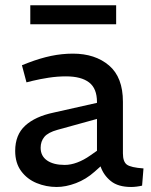

<svg xmlns="http://www.w3.org/2000/svg" viewBox="-20 -719 586 746"><path d="M200.3 7.5Q159.6 7.5 122.6 -7.6Q85.6 -22.7 62.3 -54.1Q39 -85.4 39 -132.6Q39 -195.2 78 -230.9Q117 -266.5 188.2 -281.5L356.8 -319.4V-322.5Q356.8 -375.3 326.1 -398.8Q295.3 -422.3 236.3 -422.3Q203 -422.3 169.2 -417.1Q135.5 -411.9 107.3 -405.1L82.9 -399L65.2 -465.6L89.9 -475.2Q136.1 -492.9 178.5 -501.8Q221 -510.6 263.2 -510.6Q349.7 -510.6 403.7 -464.6Q457.6 -418.7 457.6 -323.5V-123Q457.6 -90.7 472.9 -79.4Q488.2 -68.1 537.5 -64.6L532.1 2.3Q522 4.7 510.7 6.1Q499.4 7.5 489.6 7.5Q438.9 7.5 410.6 -15.5Q382.2 -38.5 370.7 -72.5L347.7 -52Q314.5 -22.3 275.1 -7.4Q235.8 7.5 200.3 7.5ZM231.6 -78.2Q254.8 -78.2 280.1 -87.7Q305.4 -97.1 330.8 -115L356.8 -133.2V-256.9L203.5 -214.6Q166.8 -204.5 152.3 -187.1Q137.9 -169.7 137.9 -144.8Q137.9 -112.9 162.9 -95.5Q187.9 -78.2 231.6 -78.2ZM97.7 -624.6V-698.6H431.3V-624.6Z"/></svg>

Font: REM Medium
Style: Regular
Weight: 500
Designer: Octavio Pardo
Foundry: Ashler Design
Version: Version 1.005;gftools[0.9.28]